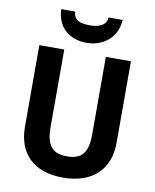

<svg xmlns="http://www.w3.org/2000/svg" viewBox="-100 -1015 889 1100"><g transform="rotate(10 344.0 -464.5)"><path d="M523 -939H441C438 -888 388 -876 343 -876C292 -876 249 -886 247 -939H166C169 -836 239 -774 342 -774C443 -774 518 -841 523 -939ZM611 -239V-714H465V-263C465 -156 429 -114 345 -114C264 -114 223 -150 223 -262V-714H78V-240C78 -85 170 10 342 10C521 10 611 -92 611 -239Z"/></g></svg>

Font: Noto Sans Gurmukhi SemiCondensed
Style: Bold
Weight: 700
Width: 4
Designer: Jelle Bosma - Monotype Design Team
Foundry: Monotype Imaging Inc.
Version: Version 2.004